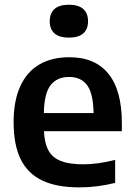

<svg xmlns="http://www.w3.org/2000/svg" viewBox="-20 -802 580 832"><path d="M508 -233.5H170.5Q173 -180.5 190.5 -149.2Q208 -118 244.5 -104Q281 -90 342 -90Q402 -90 479 -109V-9.5Q400.5 10 324 10Q226.5 10 163.8 -19.5Q101 -49 70 -111.2Q39 -173.5 39 -273Q39 -364.5 67.5 -427.5Q96 -490.5 150 -522.2Q204 -554 280.5 -554Q392 -554 450 -482.2Q508 -410.5 508 -269ZM170 -312H385.5Q384 -396.5 357.8 -432.5Q331.5 -468.5 279.5 -468.5Q226.5 -468.5 199 -432.5Q171.5 -396.5 170 -312ZM195.5 -710Q195.5 -744.5 216.2 -763Q237 -781.5 278.5 -781.5Q320 -781.5 340.8 -763Q361.5 -744.5 361.5 -710Q361.5 -675.5 340.8 -657.2Q320 -639 278.5 -639Q237 -639 216.2 -657.2Q195.5 -675.5 195.5 -710Z"/></svg>

Font: Encode Sans SemiBold
Style: Regular
Weight: 600
Designer: Multiple Designers
Foundry: Impallari Type
Version: Version 2.000